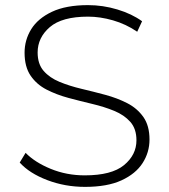

<svg xmlns="http://www.w3.org/2000/svg" viewBox="-20 -725 660 750"><path d="M312 5Q234 5 164.5 -21.5Q95 -48 57 -90L80 -128Q116 -91 178 -65.5Q240 -40 311 -40Q416 -40 464.5 -80Q513 -120 513 -177Q513 -222 489 -249Q465 -276 426 -292Q387 -308 340.5 -319Q294 -330 247.5 -342.5Q201 -355 162 -375Q123 -395 99.5 -429.5Q76 -464 76 -519Q76 -569 102 -611Q128 -653 183 -679Q238 -705 324 -705Q382 -705 438.5 -688Q495 -671 535 -642L516 -601Q472 -631 421.5 -645.5Q371 -660 324 -660Q222 -660 174.5 -619Q127 -578 127 -520Q127 -475 150.5 -448Q174 -421 213 -405Q252 -389 298.5 -378Q345 -367 391.5 -354.5Q438 -342 477 -322Q516 -302 540 -268Q564 -234 564 -180Q564 -130 537 -88Q510 -46 454.5 -20.5Q399 5 312 5Z"/></svg>

Font: Montserrat Light
Style: Regular
Weight: 300
Designer: Julieta Ulanovsky
Foundry: Julieta Ulanovsky
Version: Version 9.000; ttfautohint (v1.8.4.7-5d5b)